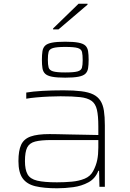

<svg xmlns="http://www.w3.org/2000/svg" viewBox="-20 -1003 700 1031"><path d="M287 8Q216 8 170 -3Q124 -14 101.5 -45.5Q79 -77 79 -138Q79 -194 93.5 -225.5Q108 -257 144.5 -270Q181 -283 246 -283Q258 -283 287 -282.5Q316 -282 354.5 -281Q393 -280 433 -279.5Q473 -279 508 -278V-324Q508 -381 500.5 -413.5Q493 -446 471.5 -461.5Q450 -477 410 -481.5Q370 -486 305 -486Q279 -486 244 -484.5Q209 -483 176 -480Q143 -477 121 -473V-506Q156 -512 208 -515Q260 -518 321 -518Q377 -518 416.5 -513Q456 -508 480.5 -496Q505 -484 519 -462.5Q533 -441 538 -408.5Q543 -376 543 -330V0H514L512 -86H508Q492 -44 455 -24Q418 -4 373.5 2Q329 8 287 8ZM286 -24Q327 -24 365.5 -27.5Q404 -31 434.5 -43.5Q465 -56 480 -84Q496 -114 502 -143.5Q508 -173 508 -210V-251H257Q200 -251 169 -243Q138 -235 126 -211Q114 -187 114 -138Q114 -92 128 -67Q142 -42 179.5 -33Q217 -24 286 -24ZM330 -586Q285 -586 259.5 -591Q234 -596 222.5 -607Q211 -618 208 -636.5Q205 -655 205 -682Q205 -709 208 -728Q211 -747 222.5 -758Q234 -769 259.5 -774Q285 -779 330 -779Q375 -779 401 -774Q427 -769 438.5 -758Q450 -747 453 -728Q456 -709 456 -682Q456 -655 453 -636.5Q450 -618 438.5 -607Q427 -596 401 -591Q375 -586 330 -586ZM330 -614Q377 -614 396.5 -619.5Q416 -625 420 -639.5Q424 -654 424 -679Q424 -708 420.5 -723.5Q417 -739 398 -745Q379 -751 330 -751Q284 -751 264.5 -745Q245 -739 241 -724.5Q237 -710 237 -682Q237 -656 241 -641Q245 -626 264.5 -620Q284 -614 330 -614ZM265 -845V-850L402 -983H450V-978L294 -845Z"/></svg>

Font: Saira Expanded Thin
Style: Regular
Weight: 250
Width: 7
Designer: Hector Gatti with collaboration of the Omnibus-Type team
Foundry: Omnibus-Type
Version: Version 1.101